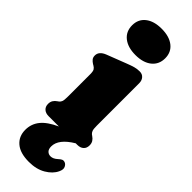

<svg xmlns="http://www.w3.org/2000/svg" viewBox="-321 -744 993 993"><g transform="rotate(45 176.0 -247.5)"><path d="M170 -541Q114 -541 81.5 -567Q49 -593 49 -638Q49 -682.5 81.5 -708Q114 -733.5 170 -733.5Q226 -733.5 258.5 -708Q291 -682.5 291 -638Q291 -593 258.5 -567Q226 -541 170 -541ZM287 -452V-142Q287 -116.5 290.8 -107Q294.5 -97.5 301 -92L308 -87Q320 -79 326.5 -68.5Q333 -58 333 -43Q333 -23 320.5 -11.5Q308 0 286 0H274.5Q196 47 196 101Q196 120.5 205.5 130.2Q215 140 230 140Q248.5 140 267.5 122.5Q276.5 114 284.5 110Q292.5 106 302.5 109.5Q313.5 113 320.2 126.8Q327 140.5 316.5 162.5Q301.5 194.5 263.5 217Q225.5 239.5 171 239.5Q107 239.5 73.8 211.2Q40.5 183 40.5 135Q40.5 92 66.8 59.2Q93 26.5 151.5 0H76Q54.5 0 41.8 -11.5Q29 -23 29 -43Q29 -58 35.5 -68.5Q42 -79 54 -87L61 -92Q68 -97.5 71.5 -107Q75 -116.5 75 -142V-305Q75 -327.5 69.5 -335.8Q64 -344 55 -349L48 -353Q37 -360 30 -368.5Q23 -377 23 -391Q23 -421.5 63 -437L169 -478Q194.5 -488 211 -492.5Q227.5 -497 246 -497Q265 -497 276 -484.2Q287 -471.5 287 -452Z"/></g></svg>

Font: Fraunces 9pt SuperSoft Black
Style: Regular
Weight: 900
Version: Version 1.000;[b76b70a41]